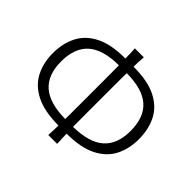

<svg xmlns="http://www.w3.org/2000/svg" viewBox="-173 -951 1188 1188"><g transform="rotate(45 421.0 -357.0)"><path d="M383 22.5Q384 -0.5 384.8 -21.2Q385.5 -42 386 -63.5Q260.5 -64 185.8 -102.5Q111 -141 77.8 -206.8Q44.5 -272.5 44.5 -355.5Q44.5 -442.5 78.8 -508.8Q113 -575 187.5 -612.2Q262 -649.5 383.5 -649.5H385.5Q385.5 -671 384.8 -691.8Q384 -712.5 382.5 -735.5H461Q459 -712.5 458.2 -691.8Q457.5 -671 457 -649.5H459Q581 -649.5 655.5 -612.2Q730 -575 764 -508.8Q798 -442.5 798 -355.5Q798 -272.5 765 -206.8Q732 -141 657 -102.5Q582 -64 457 -63.5Q457.5 -42.5 458.5 -21.5Q459.5 -0.5 460.5 22.5ZM455 -229Q455 -200.5 455.2 -174Q455.5 -147.5 455.5 -121.5Q594.5 -123.5 660 -181.5Q725.5 -239.5 725.5 -355.5Q725.5 -473.5 660.5 -531.8Q595.5 -590 458.5 -591.5H456Q455.5 -566 455.2 -539.2Q455 -512.5 455 -484ZM117 -355.5Q117 -239 182.8 -181Q248.5 -123 387 -121.5Q387.5 -147.5 387.5 -174Q387.5 -200.5 387.5 -229V-484Q387.5 -512.5 387.2 -539.2Q387 -566 387 -591.5H384Q247 -590 182 -531.8Q117 -473.5 117 -355.5Z"/></g></svg>

Font: Commissioner Flair Light
Style: Regular
Weight: 300
Designer: Kostas Bartsokas
Foundry: Kostas Bartsokas
Version: Version 1.000; ttfautohint (v1.8.3)